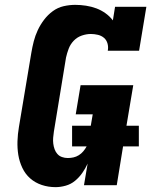

<svg xmlns="http://www.w3.org/2000/svg" viewBox="-20 -763 640 791"><path d="M209 8Q179 8 152 -1Q125 -10 104.5 -28Q84 -46 72 -71.5Q60 -97 55.5 -124.5Q51 -152 52 -181.5Q53 -211 58 -240L109 -545Q113 -569 119 -592.5Q125 -616 135.5 -638.5Q146 -661 161.5 -681.5Q177 -702 197.5 -717Q218 -732 242 -737.5Q266 -743 290 -743Q312 -743 334.5 -739.5Q357 -736 377 -728.5Q397 -721 414.5 -708.5Q432 -696 445 -679L454 -735H583L553 -554H424Q427 -569 423 -583.5Q419 -598 408.5 -607Q398 -616 383.5 -619.5Q369 -623 354 -623Q336 -623 317 -616.5Q298 -610 284 -595.5Q270 -581 263 -562.5Q256 -544 252 -526L202 -221Q200 -208 199 -195.5Q198 -183 199.5 -171Q201 -159 205 -148Q209 -137 216.5 -128.5Q224 -120 235.5 -116Q247 -112 259 -112Q271 -112 282.5 -114.5Q294 -117 304.5 -123.5Q315 -130 323 -139.5Q331 -149 337 -160H277V-245H354L362 -292H292L312 -412H529L501 -245H552V-160H487L461 0H326L341 -89Q332 -69 319 -50.5Q306 -32 289 -18Q272 -4 250.5 2Q229 8 209 8Z"/></svg>

Font: Iosevka Curly Slab HvExObl
Style: Regular
Weight: 900
Width: 7
Italic angle: -9°
Monospace: yes
Designer: Belleve Invis
Foundry: Belleve Invis
Version: Version 11.1.0; ttfautohint (v1.8.3)